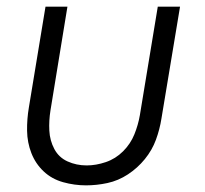

<svg xmlns="http://www.w3.org/2000/svg" viewBox="-20 -550 616 578"><path d="M239 8Q271 8 303.5 1Q336 -6 365 -25Q394 -44 416 -71Q438 -98 449.5 -129.5Q461 -161 466 -193L522 -530H455L401 -203Q396 -174 384.5 -145.5Q373 -117 350.5 -94.5Q328 -72 298.5 -62Q269 -52 241 -52Q210 -52 183.5 -64Q157 -76 143.5 -101.5Q130 -127 128.5 -157Q127 -187 132 -218L183 -530H117L67 -227Q61 -192 61.5 -156.5Q62 -121 74.5 -89Q87 -57 111.5 -34Q136 -11 170 -1.5Q204 8 239 8Z"/></svg>

Font: Iosevka Sparkle Light Oblique
Style: Regular
Weight: 300
Italic angle: -9°
Designer: Belleve Invis
Foundry: Belleve Invis
Version: Version 4.5.0; ttfautohint (v1.8.3)